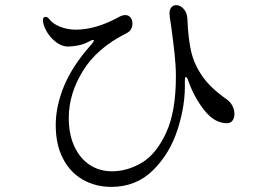

<svg xmlns="http://www.w3.org/2000/svg" viewBox="-20 -715 1040 751"><path d="M198 -226Q198 -300 230.5 -378.5Q263 -457 333 -536Q347 -551 347 -557Q347 -559 345 -559Q339 -559 323 -550Q308 -542 286.5 -537.5Q265 -533 246 -533Q218 -533 190.5 -557.5Q163 -582 151 -618Q148 -629 148 -635Q148 -649 158 -649Q166 -649 172 -641Q186 -622 215 -610.5Q244 -599 277 -599Q356 -599 448 -650Q460 -656 470 -656Q483 -656 490.5 -646.5Q498 -637 498 -623Q498 -597 475 -585Q360 -528 304.5 -438Q249 -348 249 -254Q249 -189 271 -142Q293 -95 331 -70Q369 -45 418 -45Q478 -45 534.5 -78.5Q591 -112 629.5 -195Q668 -278 668 -415Q668 -457 663 -503.5Q658 -550 649 -616Q643 -651 643 -661Q643 -678 650.5 -686.5Q658 -695 669 -695Q685 -695 698.5 -680Q712 -665 713 -640Q716 -565 727.5 -514.5Q739 -464 771 -417.5Q803 -371 866 -327Q881 -317 889 -301Q897 -285 897 -270Q897 -254 889.5 -243.5Q882 -233 868 -233Q820 -233 781 -281.5Q742 -330 719 -392Q712 -414 707 -414Q703 -414 703 -395Q706 -307 675.5 -211Q645 -115 579 -49.5Q513 16 415 16Q354 16 304.5 -12Q255 -40 226.5 -94.5Q198 -149 198 -226Z"/></svg>

Font: Hina Mincho
Style: Regular
Weight: 400
Designer: satsuyako
Foundry: satsuyako
Version: Version 1.100